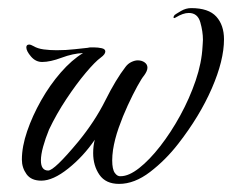

<svg xmlns="http://www.w3.org/2000/svg" viewBox="-20 -446 573 474"><path d="M274 8Q241 8 225.5 -14.5Q210 -37 210 -68Q210 -86 214 -101Q186 -60 148.5 -30Q111 0 82 0Q57 0 45.5 -16Q34 -32 34 -52Q34 -84 47 -122Q60 -160 81.5 -198Q103 -236 130 -267Q157 -298 185 -315Q160 -314 132 -303.5Q104 -293 84 -293Q68 -293 56.5 -306.5Q45 -320 45 -329Q45 -336 52 -336Q56 -336 63 -332Q73 -326 88 -324Q103 -322 120 -322Q143 -322 164.5 -324.5Q186 -327 197 -328Q200 -329 204 -329Q208 -329 212 -329Q222 -329 231 -327Q240 -325 240 -319Q240 -312 229 -304Q215 -294 191.5 -266Q168 -238 143.5 -201Q119 -164 101 -126Q92 -104 86.5 -84Q81 -64 81 -50Q81 -25 99 -25Q114 -25 173 -96Q214 -146 240 -198Q266 -250 290 -281Q296 -289 304.5 -293Q313 -297 320 -297Q330 -297 337 -292Q344 -287 344 -279Q344 -271 336 -260Q330 -253 319 -233Q308 -213 295.5 -186Q283 -159 273 -130.5Q263 -102 259 -76Q258 -69 257.5 -62.5Q257 -56 257 -50Q257 -28 263.5 -19Q270 -10 278 -11Q298 -11 323.5 -31Q349 -51 375.5 -85Q402 -119 425 -161Q448 -203 463 -247Q478 -291 480 -331Q480 -334 480.5 -338.5Q481 -343 481 -348Q481 -368 474.5 -391Q468 -414 446 -414Q432 -414 414 -403Q409 -400 408.5 -402.5Q408 -405 411 -409Q415 -412 427 -419Q439 -426 452 -426Q495 -426 514 -405Q533 -384 533 -349Q533 -297 503 -228Q473 -159 420 -91Q389 -51 350.5 -21.5Q312 8 274 8Z"/></svg>

Font: Birthstone
Style: Regular
Weight: 400
Designer: Robert E. Leuschke
Foundry: Robert E. Leuschke
Version: Version 1.013; ttfautohint (v1.8.3)